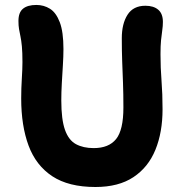

<svg xmlns="http://www.w3.org/2000/svg" viewBox="-20 -735 724 768"><path d="M361.8 13Q254.4 13 189.1 -30.1Q123.8 -73.2 94.3 -152.6Q64.8 -232 64.8 -341Q64.8 -382 67.3 -420.7Q69.8 -459.4 69.8 -486.6Q69.8 -525.8 67.5 -549.7Q65.2 -573.6 61.8 -589.5Q58.4 -605.4 56.1 -619Q53.8 -632.6 53.8 -651.2Q53.8 -685.4 72.2 -700.3Q90.6 -715.2 125.4 -715.2Q155.6 -715.2 180 -699.9Q204.4 -684.6 219.1 -646.1Q233.8 -607.6 233.8 -538.8Q233.8 -509.6 231.5 -473.5Q229.2 -437.4 227.2 -401.1Q225.2 -364.8 225.2 -333.4Q225.2 -257 239.9 -215.6Q254.6 -174.2 283.8 -158.4Q313 -142.6 354.8 -142.6Q415.2 -142.6 444.4 -178.8Q473.6 -215 473.6 -305Q473.6 -360.6 472 -403.4Q470.4 -446.2 468.8 -488Q467.2 -529.8 467.2 -582.2Q467.2 -640.2 490.2 -676.1Q513.2 -712 561.6 -712Q594.4 -712 613 -696.1Q631.6 -680.2 631.6 -647.2Q631.6 -630.8 629 -613.7Q626.4 -596.6 624.2 -574.4Q622 -552.2 622 -518.2Q622 -464.6 626.1 -412Q630.2 -359.4 630.2 -298Q630.2 -206 601.7 -136Q573.2 -66 513.8 -26.5Q454.4 13 361.8 13Z"/></svg>

Font: Shantell Sans Light
Style: Regular
Weight: 300
Designer: Stephen Nixon, Anya Danilova, Shantell Martin
Foundry: Arrow Type
Version: Version 1.011;[c5ecc13dd]